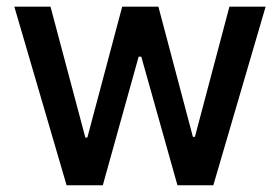

<svg xmlns="http://www.w3.org/2000/svg" viewBox="-20 -550 831 570"><path d="M22.5 -530.3H129.9L233.4 -141.6H239.3L342.8 -530.3H450.2L552.7 -143.6H558.6L661.1 -530.3H768.6L613.3 0H506.8L399.4 -381.8H391.6L285.2 0H177.7Z"/></svg>

Font: Pretendard Std Medium
Style: Regular
Weight: 500
Designer: Base glyphs from Inter by Rasmus Andersson; Hangeul glyphs from Noto Sans CJK(Source Han Sans) by Jang Soo-young and Kan
Foundry: Kil Hyung-jin
Version: Version 1.309